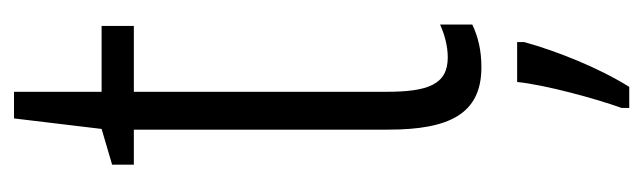

<svg xmlns="http://www.w3.org/2000/svg" viewBox="-342 -355 918 274"><g transform="rotate(-90 117.0 -218.0)"><path d="M172 -38C133 -38 123 -67 123 -126V-486H217V-532H123V-657H85L70 -532L19 -517V-486H69V-123C69 -35 92 10 158 10C183 10 202 5 219 -3V-49C206 -43 189 -38 172 -38ZM194 71V61H137C133 101 113 174 100 210V221H130C157 178 181 118 194 71Z"/></g></svg>

Font: Noto Sans Arabic ExtCond Light
Style: Regular
Weight: 300
Width: 2
Designer: Monotype Design Team, Nadine Chahine, Nizar Qandah and Khaled Hosny
Foundry: Monotype Imaging Inc.
Version: Version 2.012